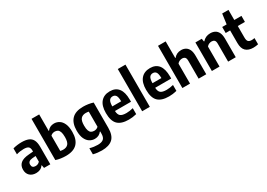

<svg xmlns="http://www.w3.org/2000/svg" viewBox="12 -1880 4433 3182"><g transform="rotate(-30 2228.0 -289.0)"><path d="M192.5 10Q117 10 72.5 -32.5Q28 -75 28 -147Q28 -224 78 -267.5Q128 -311 240.5 -319L322.5 -326V-342.5Q322.5 -398.5 296 -419.5Q269.5 -440.5 206.5 -440.5Q176.5 -440.5 139.8 -435.5Q103 -430.5 68.5 -419.5V-533.5Q105.5 -544 150 -549.8Q194.5 -555.5 233 -555.5Q313 -555.5 364.2 -534.5Q415.5 -513.5 440.2 -465.2Q465 -417 465 -334.5V0H345L334.5 -56.5H327.5Q305 -21.5 269.8 -5.8Q234.5 10 192.5 10ZM172 -162Q172 -96 241 -96Q261.5 -96 283 -104Q304.5 -112 322.5 -133V-241L256 -235.5Q172 -228 172 -162Z M761.5 10Q714 10 663.8 2.8Q613.5 -4.5 572 -19V-808H718.5V-492.5H725.5Q745.5 -521.5 778.2 -538.5Q811 -555.5 854 -555.5Q906.5 -555.5 951.2 -527.8Q996 -500 1023 -440Q1050 -380 1050 -283Q1050 -138.5 979 -64.2Q908 10 761.5 10ZM773.5 -102.5Q836.5 -102.5 869 -140Q901.5 -177.5 901.5 -270.5Q901.5 -335.5 888.2 -370.8Q875 -406 851.5 -419.5Q828 -433 796.5 -433Q774.5 -433 753.8 -425Q733 -417 718.5 -400.5V-109.5Q729.5 -106.5 744 -104.5Q758.5 -102.5 773.5 -102.5Z M1322.5 230Q1284 230 1240.8 225Q1197.5 220 1158.5 209.5V93Q1198.5 104.5 1237 109.8Q1275.5 115 1310.5 115Q1383.5 115 1418.5 85.2Q1453.5 55.5 1453.5 -17.5V-57.5H1446Q1426 -29 1393.2 -12Q1360.5 5 1317.5 5Q1266.5 5 1221.8 -22.2Q1177 -49.5 1149.2 -108.5Q1121.5 -167.5 1121.5 -262.5Q1121.5 -405.5 1192.5 -480.5Q1263.5 -555.5 1410.5 -555.5Q1457.5 -555.5 1508.5 -548Q1559.5 -540.5 1599.5 -526.5V-43.5Q1599.5 102 1530.2 166Q1461 230 1322.5 230ZM1375 -116Q1396.5 -116 1417.8 -124Q1439 -132 1453.5 -148.5V-437Q1442 -439.5 1427.2 -441.2Q1412.5 -443 1398 -443Q1336.5 -443 1303.2 -405.8Q1270 -368.5 1270 -275.5Q1270 -212 1283 -177.2Q1296 -142.5 1319.5 -129.2Q1343 -116 1375 -116Z M1965 10.5Q1821 10.5 1754 -56.2Q1687 -123 1687 -274.5Q1687 -413 1748.5 -484.2Q1810 -555.5 1922 -555.5Q2029.5 -555.5 2085.5 -483.8Q2141.5 -412 2141.5 -270V-229H1834.5Q1837.5 -159 1871 -131.5Q1904.5 -104 1984.5 -104Q2014.5 -104 2046.8 -108.8Q2079 -113.5 2113.5 -122V-8.5Q2073 1.5 2037.2 6Q2001.5 10.5 1965 10.5ZM1921 -459.5Q1880.5 -459.5 1858 -429.8Q1835.5 -400 1834 -317H2004.5Q2003.5 -400 1982.2 -429.8Q1961 -459.5 1921 -459.5Z M2223 0V-808H2369.5V0Z M2734.5 10.5Q2590.5 10.5 2523.5 -56.2Q2456.5 -123 2456.5 -274.5Q2456.5 -413 2518 -484.2Q2579.5 -555.5 2691.5 -555.5Q2799 -555.5 2855 -483.8Q2911 -412 2911 -270V-229H2604Q2607 -159 2640.5 -131.5Q2674 -104 2754 -104Q2784 -104 2816.2 -108.8Q2848.5 -113.5 2883 -122V-8.5Q2842.5 1.5 2806.8 6Q2771 10.5 2734.5 10.5ZM2690.5 -459.5Q2650 -459.5 2627.5 -429.8Q2605 -400 2603.5 -317H2774Q2773 -400 2751.8 -429.8Q2730.5 -459.5 2690.5 -459.5Z M2992.5 0V-808H3139V-490H3146Q3171 -521.5 3206.2 -538.5Q3241.5 -555.5 3288 -555.5Q3332.5 -555.5 3369.2 -535.8Q3406 -516 3427.8 -471.8Q3449.5 -427.5 3449.5 -353.5V0H3303.5V-342.5Q3303.5 -390.5 3284 -408.5Q3264.5 -426.5 3232 -426.5Q3208 -426.5 3182 -415.8Q3156 -405 3139 -381.5V0Z M3557 0V-546.5H3678.5L3688.5 -489.5H3695.5Q3753 -555.5 3845 -555.5Q3893.5 -555.5 3931.8 -535.8Q3970 -516 3992 -471.8Q4014 -427.5 4014 -354V0H3868V-344Q3868 -391 3848.5 -409Q3829 -427 3796.5 -427Q3772 -427 3746.2 -416.2Q3720.5 -405.5 3703.5 -382V0Z M4348.5 10Q4256 10 4205.5 -37.5Q4155 -85 4155 -191V-431H4070V-546.5H4155L4181.5 -740H4301.5V-546.5H4438V-431H4301.5V-211Q4301.5 -155.5 4321.5 -134.5Q4341.5 -113.5 4387 -113.5Q4399.5 -113.5 4412.5 -115Q4425.5 -116.5 4441.5 -119.5V-1Q4421.5 3.5 4396.8 6.8Q4372 10 4348.5 10Z"/></g></svg>

Font: Encode Sans Semi Condensed
Style: Bold
Weight: 700
Width: 4
Designer: Multiple Designers
Foundry: Impallari Type
Version: Version 3.000; ttfautohint (v1.8.3) -l 8 -r 50 -G 200 -x 14 